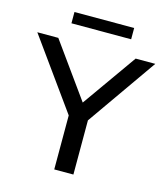

<svg xmlns="http://www.w3.org/2000/svg" viewBox="-146 -1008 966 1109"><g transform="rotate(15 337.0 -454.0)"><path d="M283 0V-323L-16.5 -740H109L342 -415.5L571.5 -740H689L397.5 -324V0ZM160.5 -841V-908.5H517.5V-841Z"/></g></svg>

Font: Encode Sans Exp Md
Style: Regular
Weight: 500
Width: 7
Designer: Multiple Designers
Foundry: Impallari Type
Version: Version 3.002; ttfautohint (v1.8.3) -l 8 -r 50 -G 200 -x 14 